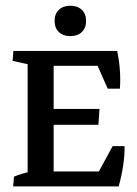

<svg xmlns="http://www.w3.org/2000/svg" viewBox="-20 -665 488 685"><path d="M78.6 -7.3V-476.6H171.4V-7.3ZM126.5 0V-53.2H391.6L403.3 0ZM403.3 0 320.3 -30.3 381.8 -143.6H424.3Q425.3 -115.7 419.7 -76.7Q414.1 -37.6 403.3 0ZM118.7 -219.7V-276.4H335L331.1 -219.7ZM98.1 -430.2V-483.4H397.9L388.7 -430.2ZM364.3 -348.6 318.8 -451.2 397.9 -483.4Q405.3 -449.7 407.7 -414.8Q410.2 -379.9 407.7 -348.6ZM26.9 0 29.8 -34.7Q54.2 -44.9 91.3 -53.7L78.6 -13.2V-84H171.4V-13.2L160.6 -49.8L225.6 -35.6L222.7 0ZM223.6 -483.4 220.7 -448.7Q196.3 -438.5 159.2 -429.7L171.4 -470.2V-399.4H78.6V-470.2L89.8 -433.6L24.9 -447.8L27.8 -483.4ZM231 -536.1Q205.1 -536.1 189.9 -550.8Q174.8 -565.4 174.8 -590.3Q174.8 -615.2 189.9 -629.9Q205.1 -644.5 231 -644.5Q256.8 -644.5 272 -629.9Q287.1 -615.2 287.1 -590.3Q287.1 -565.4 272 -550.8Q256.8 -536.1 231 -536.1Z"/></svg>

Font: Markazi Text Medium
Style: Regular
Weight: 500
Designer: Borna Izadpanah (Arabic designer), Fiona Ross (Arabic design director) and Florian Runge (Latin designer)
Foundry: Borna Izadpanah and Florian Runge
Version: Version 1.001